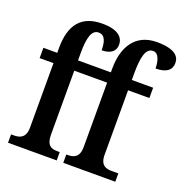

<svg xmlns="http://www.w3.org/2000/svg" viewBox="-136 -893 978 1016"><g transform="rotate(20 353.0 -385.0)"><path d="M18 0H292V-47H278C245 -47 217 -57 217 -118V-478H402V-115C402 -55 367 -47 338 -47H329V0H622V-47H584C553 -47 520 -55 520 -115V-478H640V-536H520V-572C520 -660 531 -719 574 -719C607 -719 617 -673 617 -636C681 -636 706 -662 706 -699C706 -737 677 -770 577 -770C457 -770 402 -680 402 -558V-536H217V-576C217 -665 231 -712 270 -712C306 -712 316 -676 316 -629C366 -629 393 -651 393 -688C393 -727 364 -763 273 -763C156 -763 100 -696 100 -564V-536H22V-478H100V-115C100 -55 64 -47 35 -47H18Z"/></g></svg>

Font: Noto Serif Condensed Semi
Style: Regular
Weight: 600
Width: 3
Designer: Monotype Design Team
Foundry: Monotype Imaging Inc.
Version: Version 1.002